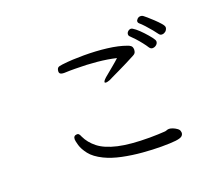

<svg xmlns="http://www.w3.org/2000/svg" viewBox="-120 -918 1240 1077"><g transform="rotate(-20 500.0 -379.0)"><path d="M914 -615Q911 -612 904.5 -608.5Q898 -605 890 -605Q879 -605 872 -615Q866 -624 850.5 -643Q835 -662 818 -680.5Q801 -699 790 -708Q784 -713 784 -720Q784 -728 792 -735.5Q800 -743 810 -743Q821 -743 829 -736Q831 -735 845.5 -722.5Q860 -710 878 -693Q896 -676 909.5 -660.5Q923 -645 923 -636Q923 -626 914 -615ZM847 -580Q847 -568 837 -559.5Q827 -551 814 -551Q803 -551 795 -563Q787 -576 772.5 -594.5Q758 -613 742.5 -630Q727 -647 717 -656Q710 -662 710 -670Q710 -680 718 -687.5Q726 -695 736 -695Q744 -695 762 -680.5Q780 -666 799.5 -645Q819 -624 833 -606Q847 -588 847 -580ZM298 -590Q272 -590 272 -608V-610Q273 -624 279.5 -630Q286 -636 307 -638Q339 -642 371.5 -643.5Q404 -645 437 -645Q509 -645 574.5 -637Q640 -629 686 -612Q694 -610 704 -603Q714 -596 714 -578Q714 -573 713 -571Q712 -557 696 -549Q674 -537 646 -523Q618 -509 592 -496.5Q566 -484 548 -475.5Q530 -467 527 -465Q511 -459 503 -459Q495 -459 495 -464Q495 -474 527 -499Q547 -516 568.5 -533.5Q590 -551 607 -567Q557 -579 495.5 -585Q434 -591 366 -591Q350 -591 334.5 -591Q319 -591 303 -590ZM746 -94Q754 -94 767 -89Q780 -84 791.5 -75.5Q803 -67 804 -56Q804 -55 804.5 -53.5Q805 -52 805 -50Q805 -38 795.5 -30Q786 -22 757.5 -18.5Q729 -15 672 -15Q621 -15 560.5 -20Q500 -25 442.5 -37Q385 -49 342 -70Q291 -95 267 -126Q243 -157 235.5 -183.5Q228 -210 228 -219Q228 -241 248 -242H252Q262 -242 270 -221Q289 -180 328.5 -149Q368 -118 440 -101.5Q512 -85 627 -85Q654 -85 676.5 -86Q699 -87 715 -88Q723 -88 730 -91Q737 -94 744 -94Z"/></g></svg>

Font: Moon Stars Kai T
Style: Regular
Weight: 400
Designer: GuiWonder
Version: Version 1.101